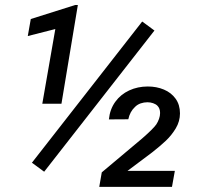

<svg xmlns="http://www.w3.org/2000/svg" viewBox="-20 -729 797 749"><path d="M283.7 -709.5 219.7 -324.2H145L195.8 -615.7L88.4 -588.4L100.1 -654.8L273.4 -709.5ZM582.5 -609.9 152.3 -59.1 104.5 -94.2 534.7 -645ZM662.1 -62.5 650.9 0H367.2L377 -56.6L534.7 -189Q576.7 -225.6 589.4 -243.2Q596.2 -253.4 600.3 -265.1Q604.5 -276.9 604.5 -288.1Q604.5 -306.2 594.2 -316.4Q587.9 -322.8 577.4 -326.4Q566.9 -330.1 555.2 -330.1Q541.5 -330.1 528.8 -325.7Q516.1 -321.3 506.8 -312Q486.8 -293.5 480.5 -263.7L404.8 -263.2Q408.7 -302.7 429.7 -331.8Q450.7 -360.8 483.9 -376.2Q517.1 -391.6 556.6 -391.6Q590.8 -391.6 619.4 -379.6Q647.9 -367.7 665 -344Q682.1 -320.3 682.1 -286.6Q682.1 -255.9 665.8 -228.5Q649.4 -201.2 627.2 -180.2Q605 -159.2 573.2 -134.3L477.5 -62.5Z"/></svg>

Font: Mardoto
Style: Italic
Weight: 400
Italic angle: -12°
Designer: Christian Robertson, Vahan Hovhannisyan
Foundry: Google
Version: Version 1.000